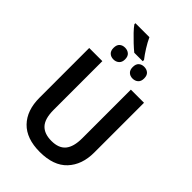

<svg xmlns="http://www.w3.org/2000/svg" viewBox="-304 -1160 1281 1281"><g transform="rotate(45 336.5 -519.5)"><path d="M311 -1049Q326 -1016 348.5 -980Q371 -944 393 -916V-904H313Q291 -922 265.5 -946Q240 -970 216.5 -994.5Q193 -1019 179 -1039V-1049ZM246 -885Q269 -885 285 -871.5Q301 -858 301 -829Q301 -802 285 -788Q269 -774 246 -774Q222 -774 207 -788Q192 -802 192 -829Q192 -858 207 -871.5Q222 -885 246 -885ZM426 -885Q450 -885 465.5 -871.5Q481 -858 481 -829Q481 -802 465.5 -788Q450 -774 426 -774Q403 -774 388 -788Q373 -802 373 -829Q373 -858 388 -871.5Q403 -885 426 -885ZM595 -244Q595 -129 530 -59.5Q465 10 335 10Q209 10 143.5 -57.5Q78 -125 78 -245V-714H202V-254Q202 -171 236 -134Q270 -97 338 -97Q407 -97 439 -136Q471 -175 471 -255V-714H595Z"/></g></svg>

Font: Noto Sans SemiCondensed SemiBold
Style: Regular
Weight: 600
Width: 4
Designer: Monotype Design Team
Foundry: Monotype Imaging Inc.
Version: Version 2.013; ttfautohint (v1.8.4.7-5d5b)